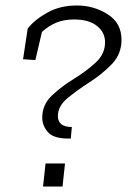

<svg xmlns="http://www.w3.org/2000/svg" viewBox="-20 -680 470 700"><path d="M109 -461 64 -464 81 -576Q106 -608 152.5 -634Q199 -660 260 -660Q322 -660 372.5 -628Q423 -596 423 -535Q423 -483 388 -446.5Q353 -410 307 -380.5Q261 -351 226 -322Q191 -293 191 -257Q191 -217 242 -217L238 -175Q178 -173 156 -197Q134 -221 134 -251Q134 -298 168.5 -331Q203 -364 248.5 -392Q294 -420 328.5 -451.5Q363 -483 363 -526Q363 -562 333.5 -585.5Q304 -609 250 -609Q213 -609 185.5 -597.5Q158 -586 133 -564ZM137 0 146 -84H217L208 0Z"/></svg>

Font: Zilla Slab Light
Style: Italic
Weight: 300
Italic angle: -6°
Designer: Typotheque.com
Foundry: Typotheque type foundry
Version: Version 1.1; 2017; ttfautohint (v1.6)